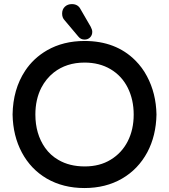

<svg xmlns="http://www.w3.org/2000/svg" viewBox="-20 -905 833 946"><path d="M434.6 -748Q434.6 -731.4 423.8 -720.7Q413.1 -710 396.5 -710Q377.9 -710 366.2 -724.6L298.8 -804.7Q286.1 -817.4 286.1 -837.9Q286.1 -859.4 299.8 -872.1Q313.5 -884.8 334 -884.8Q364.3 -884.8 377 -859.4L426.8 -773.4Q434.6 -758.8 434.6 -748ZM396.5 -703.1Q550.8 -703.1 646.5 -607.4Q681.6 -572.3 704.1 -529.3Q749 -445.3 751 -340.8Q749 -236.3 706.1 -155.3Q661.1 -71.3 581.1 -24.9Q501 21.5 396 21.5Q291 21.5 210 -25.4Q131.8 -71.3 87.9 -153.3Q43.9 -235.4 42 -340.8Q43.9 -464.8 103.5 -555.7Q144.5 -618.2 211.9 -657.2Q292 -703.1 396.5 -703.1ZM396.5 -596.7Q307.6 -596.7 245.1 -547.9Q207 -517.6 183.6 -472.7Q154.3 -415 154.3 -340.8Q154.3 -245.1 202.1 -176.8Q228.5 -139.6 267.6 -117.2Q322.3 -85 397.5 -85Q471.7 -85 525.4 -118.2Q580.1 -151.4 609.4 -209Q638.7 -266.6 638.7 -340.3Q638.7 -414.1 609.4 -472.7Q580.1 -531.2 524.9 -564Q469.7 -596.7 396.5 -596.7Z"/></svg>

Font: FakePearl
Style: SemiBold
Weight: 400
Version: Version 1.2